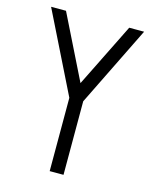

<svg xmlns="http://www.w3.org/2000/svg" viewBox="-107 -773 678 845"><g transform="rotate(15 232.0 -350.0)"><path d="M264.2 -335V0H201.2V-334L20 -700.2H87.9L231.9 -409.2L376 -700.2H443.8Z"/></g></svg>

Font: Abel
Style: Regular
Weight: 400
Designer: Matthew Desmond
Foundry: Matthew Desmond
Version: Version 1.002